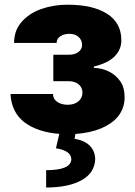

<svg xmlns="http://www.w3.org/2000/svg" viewBox="-20 -573 588 834"><path d="M180.4 241.5V166.2Q288 166.2 289.8 119.3Q289.8 81.7 223 71L237.6 8.5Q144.2 1.4 87 -41.2Q29.8 -84.5 25.6 -164.8H210.2Q210.2 -143.5 228.3 -130.7Q246.8 -117.9 274.1 -117.9Q302.9 -117.9 320.7 -132.8Q338.1 -148.1 338.1 -170.5Q338.1 -193.2 321.4 -206.7Q304.7 -220.2 279.8 -220.2H211.6V-335.2H279.8Q292.6 -335.2 303.1 -338.4Q313.6 -341.6 321 -347.3Q328.5 -353 332.6 -360.8Q336.6 -368.6 336.6 -377.8Q336.6 -388.8 332.4 -397.7Q328.1 -406.6 320.7 -413Q313.2 -419.4 303.1 -422.8Q293 -426.1 281.2 -426.1Q258.5 -426.1 242.2 -415.5Q225.9 -404.8 225.9 -386.4H41.2Q41.2 -439.6 72.4 -476.2Q105.8 -514.9 158.7 -533.7Q212 -552.6 272.7 -552.6Q383.5 -552.6 445.3 -513.1Q507.1 -473.7 507.1 -397.7Q507.1 -358 478.3 -328.5Q449.6 -299 387.8 -284.1V-278.4Q422.2 -277 452.4 -262.6Q482.6 -248.2 502.8 -219.5Q521.3 -192.1 521.3 -150.6Q521.3 -125.7 513.8 -105.1Q506.4 -84.5 492.9 -67.6Q479.4 -50.8 460.6 -37.8Q441.8 -24.9 419 -15.3Q370.7 4.6 307.5 8.9L304 29.8Q348 37.3 370.4 60.4Q392.8 83.5 393.5 117.9Q391.7 177.6 334.9 209.5Q277.7 241.5 180.4 241.5Z"/></svg>

Font: Linik Sans Black
Style: Regular
Weight: 900
Designer: Fonts by Rasmus Andersson / Changes by Cristiano Sobral with parts from Marc Monis
Foundry: rsms
Version: Version 3.020; ttfautohint (v1.6)